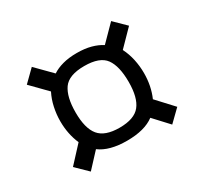

<svg xmlns="http://www.w3.org/2000/svg" viewBox="-109 -734 823 780"><g transform="rotate(-30 303.0 -344.0)"><path d="M303.2 -545.4Q340.3 -545.4 369.1 -537.6Q397.9 -529.8 418.5 -516.1L489.3 -587.9L543 -535.2L471.7 -462.4Q485.8 -434.6 492.7 -402.6Q499.5 -370.6 499.5 -338.4Q499.5 -278.3 477.5 -228L547.9 -151.9L494.1 -99.6L430.7 -168Q385.7 -134.3 303.2 -134.3Q220.7 -134.3 175.8 -168L112.3 -99.6L58.6 -151.9L128.9 -228Q106.9 -278.3 106.9 -338.4Q106.9 -370.6 113.8 -402.6Q120.6 -434.6 134.8 -462.4L63.5 -535.2L117.2 -587.9L188 -516.1Q208.5 -529.8 237.3 -537.6Q266.1 -545.4 303.2 -545.4ZM303.2 -195.3Q372.6 -195.3 400.1 -230Q427.7 -264.6 427.7 -338.4Q427.7 -412.6 401.6 -448.5Q375.5 -484.4 303.2 -484.4Q230.5 -484.4 204.6 -447.8Q178.7 -411.1 178.7 -338.4Q178.7 -263.7 206.8 -229.5Q234.9 -195.3 303.2 -195.3Z"/></g></svg>

Font: Metrophobic
Style: Regular
Weight: 400
Designer: Vernon Adams
Foundry: Vernon Adams
Version: Version 3.200; ttfautohint (v1.8.4.7-5d5b);gftools[0.9.23]